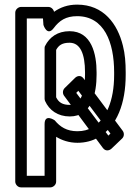

<svg xmlns="http://www.w3.org/2000/svg" viewBox="-20 -583 602 831"><path d="M458 -5 449 4 310 -181 319 -190ZM509 16C517 8 519 -6 511 -17L342 -243C329 -261 312 -253 305 -246L260 -202C251 -193 250 -179 257 -169L425 57C438 75 456 67 463 60ZM474 -270V-259C474 -146 439 -67 381 -32C362 -21 341 -15 315 -15C269 -15 240 -34 217 -62C217 -62 173 -93 173 -46V178H96V-503H166L168 -475C168 -475 184 -423 213 -462C237 -494 265 -513 314 -513C431 -513 474 -400 474 -270ZM214 -532C211 -544 201 -553 189 -553H71C60 -553 46 -543 46 -528V203C46 214 56 228 71 228H198C209 228 223 218 223 203V9C247 24 279 35 315 35C349 35 380 27 407 11C487 -37 524 -137 524 -259V-270C524 -312 521 -350 512 -385C489 -479 429 -563 314 -563C273 -563 241 -551 214 -532ZM282 -79C378 -79 398 -181 398 -259V-270C398 -348 377 -448 281 -448C229 -448 194 -422 175 -384C173 -381 173 -376 173 -373V-156C173 -152 174 -149 175 -146C193 -106 230 -79 282 -79ZM282 -129C250 -129 234 -140 223 -162V-367C234 -387 249 -398 281 -398C327 -398 348 -351 348 -270V-259C348 -178 328 -129 282 -129Z"/></svg>

Font: Asimov
Style: NarOu
Weight: 500
Designer: Google
Version: Version 2.000980; 2014